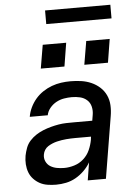

<svg xmlns="http://www.w3.org/2000/svg" viewBox="-61 -957 721 1011"><g transform="rotate(-5 300.0 -451.5)"><path d="M195 8Q195 8 195 8Q195 8 195 8H194Q172 8 149.5 4.5Q127 1 108.5 -9Q90 -19 75.5 -34.5Q61 -50 53.5 -70Q46 -90 44.5 -112.5Q43 -135 47 -158Q51 -178 58.5 -198.5Q66 -219 81 -235.5Q96 -252 114.5 -264Q133 -276 153 -284Q173 -292 193.5 -297.5Q214 -303 234.5 -306.5Q255 -310 275.5 -310.5Q296 -311 317 -311H413L418 -341Q422 -363 417 -384.5Q412 -406 396.5 -420Q381 -434 360 -439Q339 -444 316 -444Q296 -444 275 -440.5Q254 -437 234.5 -426.5Q215 -416 200.5 -398.5Q186 -381 182 -360H87Q91 -385 102.5 -409Q114 -433 131 -453Q148 -473 170.5 -488Q193 -503 217.5 -512Q242 -521 267 -524.5Q292 -528 316 -528Q345 -528 373 -524Q401 -520 426 -509Q451 -498 471 -480Q491 -462 502.5 -437.5Q514 -413 515.5 -384.5Q517 -356 512 -327L458 0H362L377 -94Q363 -70 342.5 -50Q322 -30 298 -16.5Q274 -3 247.5 2.5Q221 8 195 8ZM245 -76Q271 -76 298.5 -84.5Q326 -93 347.5 -112.5Q369 -132 380.5 -158Q392 -184 397 -211L399 -228H317Q305 -228 292.5 -227.5Q280 -227 268 -226Q256 -225 243.5 -223Q231 -221 218.5 -218Q206 -215 194 -210Q182 -205 171 -198Q160 -191 153 -180Q146 -169 144 -157Q140 -137 148 -119.5Q156 -102 171.5 -92.5Q187 -83 206 -79.5Q225 -76 245 -76ZM397 -608 418 -732H542L522 -608ZM167 -608 188 -732H312L292 -608ZM216 -839V-911H561V-839Z"/></g></svg>

Font: Iosevka SS04 Medium Extended
Style: Italic
Weight: 500
Width: 7
Italic angle: -9°
Monospace: yes
Designer: Belleve Invis
Foundry: Belleve Invis
Version: Version 19.0.0; ttfautohint (v1.8.4)